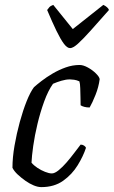

<svg xmlns="http://www.w3.org/2000/svg" viewBox="-20 -766 466 786"><path d="M149 0Q135 0 118 -7Q101 -14 84 -26Q67 -38 52.5 -51.5Q38 -65 31 -79Q31 -121 39.5 -170Q48 -219 61 -266.5Q74 -314 89 -351.5Q104 -389 119 -409Q130 -419 150 -434.5Q170 -450 195.5 -465Q221 -480 249 -490Q277 -500 306 -500Q321 -500 340 -489.5Q359 -479 373 -465Q387 -451 388 -442Q384 -410 371 -377.5Q358 -345 347 -326Q335 -326 325.5 -328.5Q316 -331 310 -335Q310 -346 309.5 -365.5Q309 -385 308.5 -404.5Q308 -424 305 -433Q294 -438 283.5 -439.5Q273 -441 266 -441Q250 -441 231.5 -435.5Q213 -430 197 -423Q177 -395 161 -351Q145 -307 133.5 -259Q122 -211 116 -168.5Q110 -126 109 -100Q118 -89 133 -79Q148 -69 164.5 -62.5Q181 -56 192 -56Q204 -56 220 -69Q236 -82 252.5 -101Q269 -120 284 -140Q299 -160 310 -174Q318 -174 324 -170Q330 -166 332 -161Q321 -127 298 -89.5Q275 -52 238.5 -26Q202 0 149 0ZM267 -569Q255 -569 241.5 -587Q228 -605 211 -640Q194 -675 173 -725Q177 -731 182 -736.5Q187 -742 198 -746L278 -647L403 -746Q412 -742 418.5 -736Q425 -730 426 -725Q382 -675 350.5 -640Q319 -605 299 -587Q279 -569 267 -569Z"/></svg>

Font: Texturina 12pt Light
Style: Italic
Weight: 300
Italic angle: -11°
Designer: Guillermo Torres Carreño
Foundry: Omnibus-Type
Version: Version 1.002